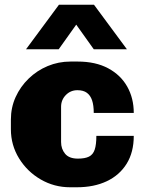

<svg xmlns="http://www.w3.org/2000/svg" viewBox="-20 -781 609 811"><path d="M276 10Q209 10 152 -23Q95 -56 60.5 -112Q26 -168 26 -235V-276Q26 -327 46 -371Q66 -415 101 -449Q136 -483 181.5 -502Q227 -521 278 -521H308Q384 -521 437 -492.5Q490 -464 517.5 -415Q545 -366 545 -304H376Q376 -336 369 -357Q362 -378 347 -389Q332 -400 307 -400Q278 -400 258 -379.5Q238 -359 238 -330V-181Q238 -152 255 -131.5Q272 -111 309 -111Q339 -111 356 -119.5Q373 -128 380 -149Q387 -170 387 -207H545Q545 -138 515 -89.5Q485 -41 431 -15.5Q377 10 305 10ZM90 -573 229 -761H377L516 -573H376L262 -733H342L228 -573Z"/></svg>

Font: Chivo Medium Black
Style: Regular
Weight: 900
Version: Version 2.002